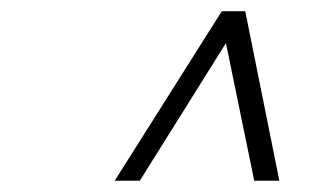

<svg xmlns="http://www.w3.org/2000/svg" viewBox="-20 -670 558 344"><path d="M384.8 -592.8 230.5 -346.2H185.5L377.4 -649.9H419.4L480.5 -346.2H435.5Z"/></svg>

Font: Linux Biolinum G
Style: Italic
Weight: 400
Italic angle: -12°
Designer: Philipp H. Poll
Foundry: Philipp H. Poll
Version: Version 0.5.1